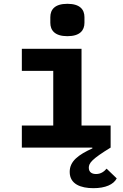

<svg xmlns="http://www.w3.org/2000/svg" viewBox="-20 -771 640 1003"><path d="M468 212C530.9 212 573.2 192.8 589.8 160.9L536.9 110.1C523.1 126.1 506 138.1 481.9 138.1C462 138.1 443.9 130 443.9 105.1C443.9 81 459.9 60 557.9 0V-115.1H405.9V-516H94.1V-400.9H258.2V-115.1H94.1V0H462L463.1 3.9C388.8 38 344.1 71 344.1 127.1C344.1 191.1 402 212 468 212ZM242.9 -652C242.9 -612.9 266 -582 332 -582C398.1 -582 421.2 -612.9 421.2 -652V-681.1C421.2 -720.9 398.1 -751.1 332 -751.1C266 -751.1 242.9 -720.9 242.9 -681.1Z"/></svg>

Font: Margiela Mono Bold
Style: Regular
Weight: 700
Designer: Mike Abbink, Paul van der Laan, Pieter van Rosmalen
Foundry: Bold Monday
Version: Version 2.003 2021